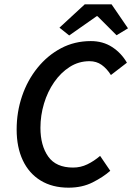

<svg xmlns="http://www.w3.org/2000/svg" viewBox="-20 -856 612 888"><path d="M297 12Q222 12 168 -21Q114 -54 85.5 -114.5Q57 -175 57 -257Q57 -338 82 -411.5Q107 -485 153.5 -542.5Q200 -600 262.5 -633Q325 -666 400 -666Q456 -666 498.5 -638.5Q541 -611 567 -566L493 -509Q474 -539 450 -556Q426 -573 394 -573Q344 -573 302.5 -546.5Q261 -520 230.5 -476Q200 -432 183.5 -377Q167 -322 167 -265Q167 -183 203 -132Q239 -81 318 -81Q353 -81 384 -96Q415 -111 443 -135L490 -66Q457 -37 408.5 -12.5Q360 12 297 12ZM300 -692 255 -728 372 -836H496L572 -725L519 -693L431 -781H427Z"/></svg>

Font: Source Sans Pro SemiBold
Style: Italic
Weight: 600
Italic angle: -11°
Designer: Paul D. Hunt
Foundry: Adobe Systems Incorporated
Version: Version 1.095;hotconv 1.0.109;makeotfexe 2.5.65596